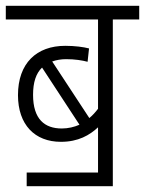

<svg xmlns="http://www.w3.org/2000/svg" viewBox="-20 -642 500 662"><path d="M72 -47V0H369V-575H460V-622H0V-575H318V-267C309 -255 299 -244 288 -235L160 -430C174 -435 190 -438 208 -438C238 -438 263 -434 282 -429L287 -475C268 -480 238 -484 205 -484C106 -484 42 -424 42 -314C42 -212 100 -153 190 -153C250 -153 289 -176 318 -203V-47ZM94 -315C94 -358 104 -389 125 -409L254 -212C236 -204 215 -199 193 -199C134 -199 94 -231 94 -315Z"/></svg>

Font: Noto Sans Devanagari Condensed Light
Style: Regular
Weight: 300
Width: 3
Designer: Jelle Bosma - Monotype Design Team
Foundry: Monotype Imaging Inc.
Version: Version 2.004